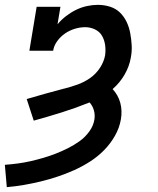

<svg xmlns="http://www.w3.org/2000/svg" viewBox="-32 -548 652 791"><path d="M-4 223 -12 131Q14 129 41 125.5Q68 122 94 116Q120 110 146 102.5Q172 95 197.5 85Q223 75 248 62.5Q273 50 296 33.5Q319 17 336 -6.5Q353 -30 357 -56Q360 -76 354.5 -94.5Q349 -113 337 -126Q280 -103 222.5 -85Q165 -67 107 -51L78 -140Q116 -151 154.5 -162Q193 -173 232 -183H233Q260 -190 287 -199.5Q314 -209 338.5 -226Q363 -243 379.5 -268Q396 -293 401 -320Q404 -342 401 -363Q398 -384 388 -401Q378 -418 359 -427Q340 -436 319 -436Q298 -436 276.5 -429.5Q255 -423 236.5 -410.5Q218 -398 204 -379Q190 -360 187 -339H89L119 -520H217L205 -448Q221 -467 240.5 -482Q260 -497 281.5 -507.5Q303 -518 326 -523Q349 -528 371 -528Q397 -528 421 -520.5Q445 -513 462 -496.5Q479 -480 489.5 -458Q500 -436 504.5 -411.5Q509 -387 510.5 -362Q512 -337 507 -311Q501 -275 481.5 -241Q462 -207 432 -181Q443 -169 451 -155Q459 -141 463.5 -124.5Q468 -108 468.5 -90.5Q469 -73 466 -56Q460 -21 441.5 11.5Q423 44 397 70.5Q371 97 339 117.5Q307 138 273.5 153Q240 168 205.5 179.5Q171 191 136 199.5Q101 208 66 214Q31 220 -4 223Z"/></svg>

Font: Iosevka Etoile Semibold
Style: Italic
Weight: 600
Italic angle: -9°
Designer: Belleve Invis
Foundry: Belleve Invis
Version: Version 22.1.2; ttfautohint (v1.8.4)